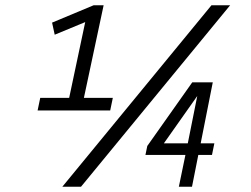

<svg xmlns="http://www.w3.org/2000/svg" viewBox="-20 -710 954 730"><path d="M123 -290 133 -338H243L304 -626L188 -578L178 -624L336 -690H374L299 -338H409L399 -290ZM217 0 784 -690H855L288 0ZM533 -121 540 -155 711 -397H789L743 -165H795L786 -121H734L710 0H660L685 -121ZM603 -165H694L730 -345Z"/></svg>

Font: Radio Canada Condensed Light
Style: Italic
Weight: 300
Width: 3
Italic angle: -12°
Designer: Charles Daoud, Etienne Aubert Bonn, Alexandre Saumier Demers, Jacques Le Bailly
Foundry: Radio-Canada
Version: Version 2.104; ttfautohint (v1.8.4.7-5d5b);gftools[0.9.28.de